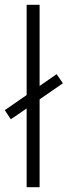

<svg xmlns="http://www.w3.org/2000/svg" viewBox="-33 -780 282 800"><path d="M78 0V-328L12 -283L-13 -321L78 -384V-760H132V-422L203 -471L229 -433L132 -366V0Z"/></svg>

Font: Noto Sans Ethiopic Condensed Light
Style: Regular
Weight: 300
Width: 3
Designer: Monotype Design Team
Foundry: Monotype Imaging Inc.
Version: Version 2.102; ttfautohint (v1.8.4.7-5d5b)